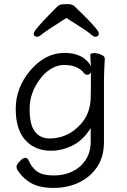

<svg xmlns="http://www.w3.org/2000/svg" viewBox="-20 -745 620 940"><path d="M64 85Q61 80 61 70.5Q61 61 76.5 44.5Q92 28 103.5 28Q115 28 119 38Q137 79 164.5 96.5Q192 114 243.5 114Q295 114 335.5 94Q376 74 400 37Q424 0 424 -51V-118Q387 -58 335 -32.5Q283 -7 230 -7Q151 -7 104 -59Q57 -111 57 -213Q57 -315 128 -400Q202 -486 295 -486Q388 -486 425 -422L422 -475Q422 -485 439.5 -485Q457 -485 475 -477.5Q493 -470 493 -458V-457Q489 -381 489 -358V-50Q489 23 455 73Q421 123 365.5 149Q310 175 242 175Q174 175 132.5 151.5Q91 128 64 85ZM222 -67Q313 -67 376 -138Q421 -188 424 -263Q425 -290 425 -324V-390Q417 -379 407.5 -379Q398 -379 393 -385Q362 -427 294 -427Q262 -427 230.5 -408.5Q199 -390 176 -358Q125 -291 125 -212Q125 -133 151.5 -100Q178 -67 222 -67ZM163 -565Q145 -565 145 -580.5Q145 -596 226 -678Q246 -699 257.5 -710Q269 -721 279.5 -723Q290 -725 312 -725Q334 -725 346 -713Q358 -701 378 -682Q464 -598 464 -581.5Q464 -565 446 -565Q438 -565 420.5 -580.5Q403 -596 305 -657Q204 -593 187.5 -579Q171 -565 163 -565Z"/></svg>

Font: LXGW WenKai TC
Style: Regular
Weight: 400
Designer: LXGW / Fontworks Inc.
Foundry: LXGW / Fontworks Inc.
Version: Version 1.330